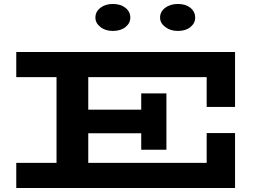

<svg xmlns="http://www.w3.org/2000/svg" viewBox="-20 -948 1315 968"><path d="M1022 -409V-559H425V-395H692V-477H819V-193H692V-276H425V-127H1022V-277H1165V0H62V-127H265V-559H62V-686H1165V-409ZM461 -859Q461 -889 486 -908.5Q511 -928 549 -928Q588 -928 612.5 -908.5Q637 -889 637 -859Q637 -831 612.5 -811.5Q588 -792 549 -792Q511 -792 486 -812Q461 -832 461 -859ZM787 -859Q787 -889 812.5 -908.5Q838 -928 877 -928Q916 -928 940 -908.5Q964 -889 964 -859Q964 -831 940 -811.5Q916 -792 877 -792Q839 -792 813 -812Q787 -832 787 -859Z"/></svg>

Font: BioRhyme Expanded ExtraBold
Style: Regular
Weight: 800
Width: 7
Designer: Aoife Mooney
Foundry: Aoife Mooney Type
Version: Version 1.000